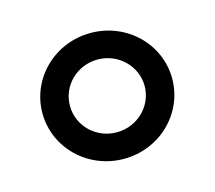

<svg xmlns="http://www.w3.org/2000/svg" viewBox="-53 -613 440 393"><g transform="rotate(-15 166.5 -416.5)"><path d="M166.7 -283.3C243.1 -283.3 304.2 -343.1 304.2 -416.7C304.2 -490.3 243.1 -550 166.7 -550C90.3 -550 29.2 -490.3 29.2 -416.7C29.2 -343.1 90.3 -283.3 166.7 -283.3ZM166.7 -339.6C122.2 -339.6 87.5 -374.3 87.5 -416.7C87.5 -459 122.2 -493.8 166.7 -493.8C210.4 -493.8 245.8 -459 245.8 -416.7C245.8 -374.3 210.4 -339.6 166.7 -339.6Z"/></g></svg>

Font: Afacad
Style: Regular
Weight: 400
Designer: Kristian Moeller
Foundry: Dicotype
Version: Version 1.000